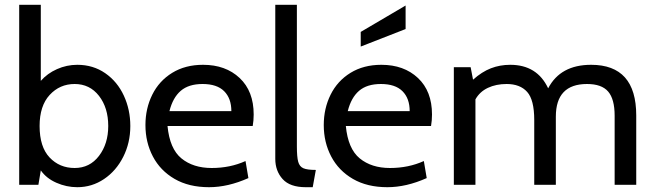

<svg xmlns="http://www.w3.org/2000/svg" viewBox="-20 -770 2727 800"><path d="M523 -245Q523 -175 493.5 -116.5Q464 -58 413.5 -24Q363 10 302 10Q257 10 215 -8.5Q173 -27 150 -60L140 0H60V-750H150V-433Q177 -464 217.5 -482Q258 -500 302 -500Q368 -500 418.5 -465Q469 -430 496 -371.5Q523 -313 523 -245ZM431 -245Q431 -321 392.5 -370.5Q354 -420 291 -420Q229 -420 187 -374.5Q145 -329 145 -245Q145 -158 186.5 -114Q228 -70 291 -70Q354 -70 392.5 -120.5Q431 -171 431 -245Z M586 -249Q586 -318 614.5 -375.5Q643 -433 697.5 -466.5Q752 -500 826 -500Q920 -500 978.5 -445Q1037 -390 1037 -293Q1037 -268 1033 -245H678Q687 -150 736 -110Q785 -70 862 -70Q939 -70 1003 -99L1015 -28Q930 10 851 10Q767 10 707.5 -24.5Q648 -59 617 -118Q586 -177 586 -249ZM944 -307Q944 -360 914 -390Q884 -420 824 -420Q766 -420 733 -391.5Q700 -363 686 -307Z M1127 -108V-750H1217V-160Q1217 -116 1222.5 -96Q1228 -76 1244 -69Q1260 -62 1296 -62L1283 10H1254Q1188 10 1157.5 -24Q1127 -58 1127 -108Z M1329 -249Q1329 -318 1357.5 -375.5Q1386 -433 1440.5 -466.5Q1495 -500 1569 -500Q1663 -500 1721.5 -445Q1780 -390 1780 -293Q1780 -268 1776 -245H1421Q1430 -150 1479 -110Q1528 -70 1605 -70Q1682 -70 1746 -99L1758 -28Q1673 10 1594 10Q1510 10 1450.5 -24.5Q1391 -59 1360 -118Q1329 -177 1329 -249ZM1687 -307Q1687 -360 1657 -390Q1627 -420 1567 -420Q1509 -420 1476 -391.5Q1443 -363 1429 -307ZM1483 -637 1670 -747V-649L1483 -576Z M2631 -289V0H2541V-288Q2541 -357 2514 -388.5Q2487 -420 2426 -420Q2296 -420 2296 -284V0H2206V-270Q2206 -354 2176.5 -387Q2147 -420 2091 -420Q2047 -420 2013 -404Q1979 -388 1961 -356V0H1871V-490H1941L1951 -438Q1988 -471 2025.5 -485.5Q2063 -500 2106 -500Q2218 -500 2264 -402Q2315 -500 2443 -500Q2631 -500 2631 -289Z"/></svg>

Font: Cabin
Style: Regular
Weight: 400
Designer: Pablo Impallari
Foundry: Pablo Impallari. http://www.impallari.com Igino Marini. http://www.ikern.com
Version: Version 2.200